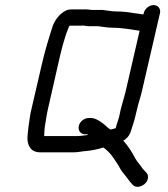

<svg xmlns="http://www.w3.org/2000/svg" viewBox="-20 -663 660 755"><path d="M314 -135H321C323 -135 325 -134 327 -133C326 -133 325 -133 324 -132C310 -131 300 -128 285 -128H154C153 -130 154 -132 154 -133C155 -147 154 -150 157 -169C161 -191 163 -210 168 -232L208 -408C220 -461 231 -509 250 -555C250 -557 252 -559 254 -562H298C310 -564 317 -560 328 -560H365C385 -558 401 -554 422 -554C460 -554 495 -547 529 -542L473 -299C468 -279 459 -251 455 -234L449 -206C446 -193 438 -173 435 -159C430 -158 424 -156 417 -154H414C406 -158 400 -165 394 -170C383 -180 358 -199 338 -199H329C312 -199 294 -186 290 -168C286 -150 297 -135 314 -135ZM383 -624H343C332 -624 324 -627 311 -626H259C229 -626 200 -593 188 -563C172 -513 157 -465 144 -408L103 -231C97 -207 96 -187 92 -164L89 -137C89 -132 88 -128 88 -123C87 -91 101 -64 138 -64H270C288 -64 301 -68 317 -69C340 -71 365 -76 387 -83C403 -70 413 -61 424 -45C433 -32 445 -15 452 -1C459 13 475 29 483 41C490 51 496 57 503 65C522 82 559 64 562 36C564 18 548 10 540 -1C533 -13 519 -27 512 -40C500 -63 483 -91 465 -109V-110C478 -117 487 -128 493 -142C498 -158 508 -187 512 -205L519 -234C523 -253 532 -279 537 -300L609 -611C613 -628 602 -643 584 -643C566 -643 549 -628 545 -611L544 -606C541 -607 539 -607 538 -607C527 -609 518 -610 509 -611C487 -615 462 -618 437 -618C418 -618 403 -622 383 -624Z"/></svg>

Font: Electronic
Style: SeBdIt
Weight: 600
Version: Version 1.011